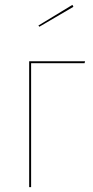

<svg xmlns="http://www.w3.org/2000/svg" viewBox="-20 -770 381 790"><path d="M100 0V-518H330L328 -510H108V0ZM282 -742 142 -660 138 -665 278 -750Z"/></svg>

Font: Fira Sans Compressed Eight
Style: Regular
Weight: 100
Width: 1
Designer: bBox Type GmbH & Carrois Corporate GbR & Edenspiekermann AG
Foundry: bBox Type GmbH & Carrois Corporate GbR & Edenspiekermann AG
Version: Version 4.301